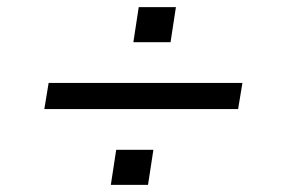

<svg xmlns="http://www.w3.org/2000/svg" viewBox="-20 -555 788 537"><path d="M104 -250 116 -323H658L646 -250ZM290 -38 305 -136H409L394 -38ZM353 -437 368 -535H472L457 -437Z"/></svg>

Font: Nunito Sans 10pt Expanded Medium
Style: Italic
Weight: 500
Width: 7
Italic angle: -9°
Designer: Vernon Adams
Foundry: Vernon Adams
Version: Version 3.101;gftools[0.9.27]